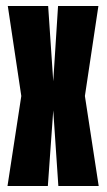

<svg xmlns="http://www.w3.org/2000/svg" viewBox="-20 -620 356 640"><path d="M5 0H139.5L157.5 -252L174.5 0H309L263 -300L308 -600H173.5L157.5 -349L140.5 -600H6L51 -300Z"/></svg>

Font: Anybody UltraCondensed
Style: Bold
Weight: 700
Width: 1
Version: Version 1.113;gftools[0.9.25]